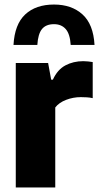

<svg xmlns="http://www.w3.org/2000/svg" viewBox="-20 -826 436 846"><path d="M49.5 0V-548.5H192L205.5 -475H213Q233 -519 268 -537.8Q303 -556.5 347 -556.5Q358 -556.5 369 -555.2Q380 -554 388.5 -552.5V-393.5Q376 -396.5 362 -397.2Q348 -398 336 -398Q302.5 -398 271.2 -386Q240 -374 223.5 -352.5V0ZM39.5 -628Q44.5 -719 91.2 -762.5Q138 -806 218 -806Q295.5 -806 343.5 -762.5Q391.5 -719 396.5 -628H291.5Q288.5 -676.5 269.5 -698Q250.5 -719.5 218 -719.5Q182.5 -719.5 165 -698Q147.5 -676.5 144.5 -628Z"/></svg>

Font: Encode Sans Semi Condensed ExtraBold
Style: Regular
Weight: 800
Width: 4
Designer: Multiple Designers
Foundry: Impallari Type
Version: Version 3.000; ttfautohint (v1.8.3) -l 8 -r 50 -G 200 -x 14 